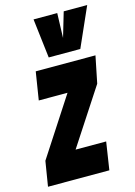

<svg xmlns="http://www.w3.org/2000/svg" viewBox="-145 -852 644 916"><g transform="rotate(-15 177.5 -394.5)"><path d="M-25 0 -5 -123 181 -409H39L61 -547H356L329 -414L148 -137H299L278 0ZM380 -789 294 -595H138L115 -789H232L228 -667L264 -789Z"/></g></svg>

Font: Georama ExtraCondensed ExtraBold
Style: Italic
Weight: 800
Width: 2
Italic angle: -9°
Designer: Jean-Baptiste Levee
Foundry: Production Type
Version: Version 1.000